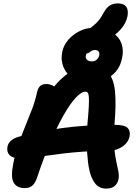

<svg xmlns="http://www.w3.org/2000/svg" viewBox="-20 -1098 807 1129"><path d="M604 11Q574 11 553.5 -5Q533 -21 518 -57Q504 -91 497.5 -144.5Q491 -198 490.5 -257Q490 -316 494 -368Q500 -432 502 -470Q504 -508 502.5 -527Q501 -546 496 -552.5Q491 -559 482 -559Q459 -559 426 -524Q393 -489 355 -422.5Q317 -356 277 -263.5Q237 -171 199 -57Q188 -22 170.5 -7Q153 8 127 8Q78 8 60 -25Q42 -58 58 -136Q70 -199 89.5 -254Q109 -309 130 -359.5Q151 -410 169 -457.5Q187 -505 197 -552Q203 -580 216 -592Q229 -604 252 -604Q272 -604 291.5 -594Q311 -584 323 -558L260 -539Q313 -617 376 -663.5Q439 -710 504 -710Q576 -710 612 -675Q648 -640 656 -563.5Q664 -487 653 -365Q647 -293 651 -241.5Q655 -190 662.5 -154.5Q670 -119 675.5 -92.5Q681 -66 677 -45Q671 -17 653 -3Q635 11 604 11ZM103 -167Q54 -167 36 -186Q18 -205 24 -236Q28 -256 44 -270.5Q60 -285 90 -294Q202 -325 342.5 -344.5Q483 -364 653 -364Q712 -364 730 -346Q748 -328 742 -297Q735 -260 699 -235.5Q663 -211 611 -211Q536 -211 471.5 -206.5Q407 -202 353 -195.5Q299 -189 254 -182.5Q209 -176 171.5 -171.5Q134 -167 103 -167ZM508 -611Q449 -611 409.5 -636.5Q370 -662 353 -704Q336 -746 346 -793Q354 -833 382.5 -865Q411 -897 449 -915.5Q487 -934 524 -934Q552 -934 567 -915.5Q582 -897 576 -871Q573 -854 561 -840Q549 -826 528 -816Q506 -805 496.5 -794Q487 -783 485 -772Q481 -757 491 -747Q501 -737 520 -737Q537 -737 548.5 -747Q560 -757 564 -774Q566 -787 559.5 -795.5Q553 -804 537 -804Q526 -804 518.5 -799Q511 -794 504.5 -789Q498 -784 489 -784Q453 -784 441.5 -796Q430 -808 436 -837Q444 -876 474.5 -901.5Q505 -927 552 -927Q610 -927 645.5 -903.5Q681 -880 694.5 -841.5Q708 -803 698 -757Q689 -710 661.5 -677.5Q634 -645 594 -628Q554 -611 508 -611ZM529 -845Q501 -845 489 -856.5Q477 -868 480 -886Q483 -902 493.5 -914.5Q504 -927 521 -941Q547 -961 561 -978.5Q575 -996 590 -1024Q607 -1055 627 -1066.5Q647 -1078 672 -1078Q707 -1078 721.5 -1059.5Q736 -1041 730 -1004Q721 -960 689 -924.5Q657 -889 614.5 -867Q572 -845 529 -845Z"/></svg>

Font: Shantell Sans
Style: Bold Italic
Weight: 700
Italic angle: -11°
Designer: Stephen Nixon, Anya Danilova, Shantell Martin
Foundry: Arrow Type
Version: Version 1.011;[c5ecc13dd]